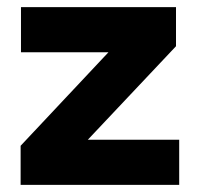

<svg xmlns="http://www.w3.org/2000/svg" viewBox="-20 -520 558 540"><path d="M38 0V-110L285 -373H39V-500H475V-390L227 -127H484V0Z"/></svg>

Font: Prodigy Sans
Style: Bold
Weight: 700
Designer: Wei Huang
Foundry: Wei Huang
Version: Version 1.003; ttfautohint (v1.8.3)